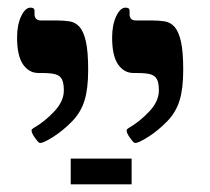

<svg xmlns="http://www.w3.org/2000/svg" viewBox="-20 -607 552 505"><path d="M166 -189.9H326.2V-122.1H166ZM211.9 -422.9Q211.9 -373 202.1 -342Q192.4 -311 169.2 -287.4Q146 -263.7 120.4 -247.3Q94.7 -231 85.9 -231Q84 -231 81.8 -232.4Q79.6 -233.9 71.3 -245.4Q63 -256.8 63 -264.2Q63 -267.1 67.9 -270Q97.7 -287.1 122.8 -314Q147.9 -340.8 147.9 -369.1Q147.9 -387.7 143.3 -397.5Q138.7 -407.2 127.4 -411.1Q116.2 -415 87.9 -415H81.1Q56.2 -415 40.5 -437.7Q24.9 -460.4 24.9 -507.8Q24.9 -541.5 35.6 -564.2Q46.4 -586.9 60.1 -586.9Q70.8 -586.9 70.8 -579.1V-569.8Q70.8 -553.2 87.9 -553.2H128.9Q147.9 -553.2 163.3 -550.8Q178.7 -548.3 189.5 -535.9Q200.2 -523.4 206.1 -497.1Q211.9 -470.7 211.9 -422.9ZM461.9 -422.9Q461.9 -373 452.1 -342Q442.4 -311 419.2 -287.4Q396 -263.7 370.4 -247.3Q344.7 -231 335.9 -231Q334 -231 331.8 -232.4Q329.6 -233.9 321.3 -245.4Q313 -256.8 313 -264.2Q313 -267.1 317.9 -270Q347.7 -287.1 372.8 -314Q397.9 -340.8 397.9 -369.1Q397.9 -387.7 393.3 -397.5Q388.7 -407.2 377.4 -411.1Q366.2 -415 337.9 -415H331.1Q306.2 -415 290.5 -437.7Q274.9 -460.4 274.9 -507.8Q274.9 -541.5 285.6 -564.2Q296.4 -586.9 310.1 -586.9Q320.8 -586.9 320.8 -579.1V-569.8Q320.8 -553.2 337.9 -553.2H378.9Q397.9 -553.2 413.3 -550.8Q428.7 -548.3 439.5 -535.9Q450.2 -523.4 456.1 -497.1Q461.9 -470.7 461.9 -422.9Z"/></svg>

Font: Tinos
Style: Bold
Weight: 700
Designer: Steve Matteson
Foundry: Monotype Imaging Inc.
Version: Version 1.23